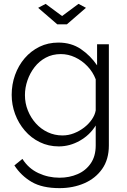

<svg xmlns="http://www.w3.org/2000/svg" viewBox="-20 -750 658 993"><path d="M284 7.2Q230.7 7.2 185.8 -14.8Q140.8 -36.7 108.4 -74.5Q75.9 -112.3 58.1 -160.1Q40.4 -208 40.4 -259.4Q40.4 -313.5 57.9 -362.4Q75.4 -411.2 107.7 -448.9Q140.1 -486.5 184.2 -508.2Q228.4 -529.8 282.1 -529.8Q348.8 -529.8 398.4 -496.1Q447.9 -462.3 482.1 -412.1V-521.1H543V2.2Q543 74.5 508.4 123.7Q473.8 172.9 415.6 198Q357.5 223 287.9 223Q198.7 223 143.9 191Q89.1 158.9 54.4 105.4L96 71.8Q127.3 121.4 178.6 145.2Q229.8 169.1 287.9 169.1Q338.5 169.1 381.1 150.7Q423.7 132.4 449.3 95Q475 57.7 475 2.2V-100.9Q444.8 -51.8 392.9 -22.3Q340.9 7.2 284 7.2ZM303.1 -49.5Q333.7 -49.5 362.4 -60.7Q391 -71.9 415.1 -90.4Q439.1 -109 455 -132.1Q470.9 -155.1 475 -178.9V-339.8Q460.4 -378.1 432.2 -407.5Q404 -437 368.4 -453.6Q332.7 -470.3 294.8 -470.3Q251.2 -470.3 216.8 -451.8Q182.3 -433.4 158.6 -402.5Q134.8 -371.7 121.9 -334Q109 -296.4 109 -258Q109 -216.1 124.1 -178.6Q139.1 -141.2 165.5 -111.8Q191.8 -82.5 227.3 -66Q262.8 -49.5 303.1 -49.5ZM216 -730 301 -667 386 -730 424.6 -709.5 325.9 -624.2H276.1L177.4 -709.5Z"/></svg>

Font: Raleway Thin
Style: Regular
Weight: 100
Designer: Matt McInerney, Pablo Impallari, Rodrigo Fuenzalida
Foundry: Matt McInerney, Pablo Impallari, Rodrigo Fuenzalida
Version: Version 4.026